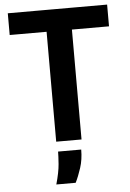

<svg xmlns="http://www.w3.org/2000/svg" viewBox="-59 -703 648 959"><g transform="rotate(-5 265.5 -223.5)"><path d="M202 0V-660H329V0ZM17 -551V-660H515V-551ZM184 213Q201 153 204 112.5Q207 72 207 50H323Q323 100 309.5 141.5Q296 183 281 213Z"/></g></svg>

Font: Bricolage Grotesque 60pt SemiBold
Style: Regular
Weight: 600
Version: Version 1.001;gftools[0.9.33.dev8+g029e19f]